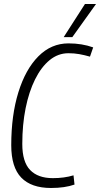

<svg xmlns="http://www.w3.org/2000/svg" viewBox="-20 -926 498 956"><path d="M234 10Q136 10 86 -41.5Q36 -93 36 -203Q36 -352 71.5 -466.5Q107 -581 171 -645.5Q235 -710 321 -710Q355 -710 385.5 -705Q416 -700 444 -690L428 -644Q400 -652 374.5 -656.5Q349 -661 321 -661Q269 -661 227 -626.5Q185 -592 154.5 -530.5Q124 -469 107.5 -387Q91 -305 91 -209Q91 -120 130 -79.5Q169 -39 243 -39Q300 -39 346 -53L351 -7Q303 10 234 10ZM297 -741 403 -906H458L340 -741Z"/></svg>

Font: Georama SemiCondensed Light
Style: Italic
Weight: 300
Width: 4
Italic angle: -9°
Designer: Jean-Baptiste Levee
Foundry: Production Type
Version: Version 1.000